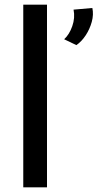

<svg xmlns="http://www.w3.org/2000/svg" viewBox="-20 -797 422 817"><path d="M79 -777H180V0H79ZM305 -605 253 -630Q275 -650 287.5 -685.5Q300 -721 293 -756L373 -763Q379 -735 370.5 -704Q362 -673 344.5 -646.5Q327 -620 305 -605Z"/></svg>

Font: Reem Kufi
Style: Regular
Weight: 400
Designer: Khaled Hosny
Version: Version 1.6